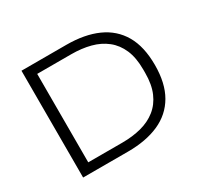

<svg xmlns="http://www.w3.org/2000/svg" viewBox="-143 -877 1123 1068"><g transform="rotate(-30 419.0 -343.0)"><path d="M106 0V-686H394Q511 -686 594 -649Q677 -612 721 -536.5Q765 -461 765 -343Q765 -226 721 -150Q677 -74 594 -37Q511 0 394 0ZM173 -59H392Q458 -59 513.5 -73.5Q569 -88 610 -120.5Q651 -153 673.5 -205Q696 -257 696 -332V-353Q696 -429 673.5 -481Q651 -533 610 -565.5Q569 -598 513.5 -612.5Q458 -627 392 -627H173Z"/></g></svg>

Font: Archivo SemiExpanded ExtraLight
Style: Regular
Weight: 250
Width: 6
Designer: Hector Gatti
Foundry: Omnibus-Type
Version: Version 2.001